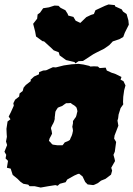

<svg xmlns="http://www.w3.org/2000/svg" viewBox="-29 -814 599 863"><path d="M220 18 188 23 154 29 127 23H104L98 16L76 12L63 3L50 -10L28 -28L19 -56L2 -60L7 -91L-4 -102L-1 -118L-9 -132L3 -162L-2 -178L2 -199L1 -212L0 -235L5 -268L18 -278L10 -290L20 -310L33 -339L31 -350L39 -366L57 -380L59 -394L73 -405L77 -420L87 -432L110 -450L108 -455L124 -470L146 -480L147 -490L165 -497L178 -498L209 -512L222 -511L258 -520L293 -525L324 -527L346 -524L372 -518L377 -515L394 -516L411 -515L419 -508L446 -510L451 -497L473 -487L491 -481L517 -468L513 -456L526 -449L535 -430L529 -408L525 -379L524 -355L525 -345L513 -328L504 -299L502 -282L499 -272L503 -249L486 -205L484 -191L493 -176L487 -132L481 -118L486 -100L488 -90L471 -60L475 -47L470 -29L457 -19L445 -10L425 -2L411 9L396 16L390 18L365 15L354 4L342 -21L327 -33L321 -32L305 -25L273 -7L266 5L240 12L230 21ZM229 -161H252L257 -167L262 -174L277 -180L285 -185L289 -195L293 -203L296 -212L299 -226L298 -235L296 -244L299 -260V-270L304 -277L308 -283L312 -288L315 -297L316 -302L319 -314L317 -324L314 -332L305 -340L295 -346L289 -351L275 -350H268L259 -344L251 -338L238 -333L231 -330L225 -321L220 -312L219 -304L218 -294L217 -287V-279L214 -268L211 -261L205 -250L200 -239L201 -233L203 -226L205 -213L200 -203L194 -192L191 -181L200 -172L203 -168L208 -164ZM310 -529 306 -535 268 -544 239 -565 235 -579 212 -588 203 -597 169 -628 162 -629 133 -650 129 -672 120 -707 138 -730 140 -749 151 -757 165 -777 191 -781 216 -789 234 -788 243 -779 265 -768 275 -752 278 -744 301 -738 311 -721 332 -711 359 -737 380 -747 393 -751 400 -768 443 -788 459 -794 487 -791 489 -785 518 -772 524 -762 540 -751 548 -723 550 -703 532 -667 525 -648 508 -638 478 -628 462 -611 439 -595 403 -577 390 -570 344 -540 324 -539Z"/></svg>

Font: Winky Rough Black
Style: Italic
Weight: 900
Italic angle: -8.97852°
Designer: Simon Atzbach
Foundry: typofactur
Version: Version 1.206; ttfautohint (v1.8.4.7-5d5b)